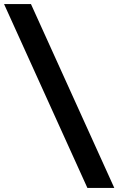

<svg xmlns="http://www.w3.org/2000/svg" viewBox="-24 -777 585 949"><path d="M-4 -757 408 152H541L129 -757Z"/></svg>

Font: Roboto Serif ExtraBold
Style: Regular
Weight: 800
Designer: Greg Gazdowicz
Foundry: Commercial Type
Version: Version 1.008